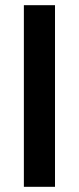

<svg xmlns="http://www.w3.org/2000/svg" viewBox="-20 -720 305 740"><path d="M72 0V-700H192V0Z"/></svg>

Font: DM Sans 12pt SemiBold
Style: Regular
Weight: 600
Version: Version 4.004;gftools[0.9.30]